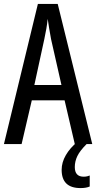

<svg xmlns="http://www.w3.org/2000/svg" viewBox="-20 -734 490 978"><path d="M361 0 309 -223H142L90 0H0L173 -714H274L450 0ZM240 -535Q235 -563 230.5 -589Q226 -615 223 -638Q218 -590 206 -536L155 -301H293ZM361 117Q361 166 406 166Q417 166 424.5 164Q432 162 437 160V216Q419 224 390 224Q294 224 294 131Q294 93 315.5 56Q337 19 375 -12L421 0Q387 34 374 61Q361 88 361 117Z"/></svg>

Font: Noto Sans Lao ExtraCondensed
Style: Regular
Weight: 400
Width: 2
Designer: Monotype Design Team
Foundry: Monotype Imaging Inc.
Version: Version 2.003; ttfautohint (v1.8.4.7-5d5b)